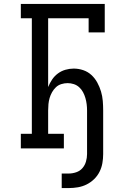

<svg xmlns="http://www.w3.org/2000/svg" viewBox="-20 -755 640 977"><path d="M294 202V128H330Q349 128 368 121.5Q387 115 399.5 100.5Q412 86 417.5 67Q423 48 423 29V-193Q423 -209 421 -225Q419 -241 414.5 -256.5Q410 -272 402.5 -286Q395 -300 383 -311Q371 -322 355.5 -327Q340 -332 324 -332Q308 -332 292 -327Q276 -322 264.5 -311Q253 -300 245 -286Q237 -272 232.5 -256.5Q228 -241 226.5 -225Q225 -209 225 -193V-74H305V0H86V-74H142V-662H86V-735H513V-590H431V-662H225V-312Q233 -332 245 -350Q257 -368 274.5 -381Q292 -394 313 -400Q334 -406 355 -406Q380 -406 403.5 -398Q427 -390 445 -373.5Q463 -357 475 -335Q487 -313 494 -289.5Q501 -266 503 -241.5Q505 -217 505 -193V29Q505 52 501 75Q497 98 486.5 119Q476 140 459 156.5Q442 173 421 183.5Q400 194 376.5 198Q353 202 330 202Z"/></svg>

Font: Iosevka Plex Etoile
Style: Regular
Weight: 400
Designer: Belleve Invis
Foundry: Belleve Invis
Version: Version 25.1.1; ttfautohint (v1.8.4)